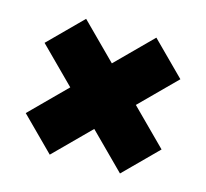

<svg xmlns="http://www.w3.org/2000/svg" viewBox="-76 -700 686 639"><g transform="rotate(15 267.0 -380.0)"><path d="M146 -146 33 -259 154 -380 33 -501 146 -614 267 -493 388 -614 501 -501 380 -380 501 -259 388 -146 267 -267Z"/></g></svg>

Font: Encode Sans SC Condensed Thin Black
Style: Regular
Weight: 900
Version: Version 3.002